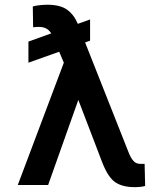

<svg xmlns="http://www.w3.org/2000/svg" viewBox="-20 -766 683 795"><path d="M353 -685.4V-597.7L332.4 -590.2L513.8 -131.7Q523.1 -109.4 533.7 -98.4Q544.4 -87.4 561.8 -87.4H578.8L581 3.9Q565 8.9 536.9 8.9Q487.2 8.9 457.2 -11.5Q427.2 -32 403.4 -93.4L304.3 -352.3L179.3 0H53.6L244.3 -506.4L225.1 -551.8L97.7 -506.4V-593.8L192.1 -627.8Q182.9 -642.4 170.6 -648.4Q158.4 -654.5 142 -654.5Q137.4 -654.5 130.3 -654.3Q123.2 -654.1 117.2 -653.1L115.8 -739.3Q125.7 -742.5 144.5 -744.5Q163.4 -746.4 175.8 -746.4Q229.4 -746.4 258 -725.7Q286.6 -704.9 302.2 -667.3Z"/></svg>

Font: Inter UI Medium
Style: Regular
Weight: 500
Designer: Rasmus Andersson
Foundry: rsms
Version: 3.2;8d6f07862